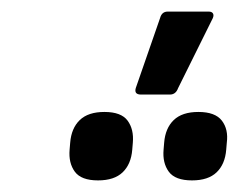

<svg xmlns="http://www.w3.org/2000/svg" viewBox="-20 -881 412 331"><path d="M223 -718Q211 -718 214 -729L256 -850Q259 -861 269 -861H340Q345 -861 347 -858Q349 -855 347 -850L287 -729Q283 -718 273 -718ZM149 -570Q120 -570 109 -585Q98 -600 100 -623L101 -635Q103 -660 117.5 -674Q132 -688 160 -688Q189 -688 200 -673Q211 -658 209 -635L208 -623Q206 -598 191.5 -584Q177 -570 149 -570ZM311 -570Q282 -570 271 -585Q260 -600 262 -623L263 -635Q265 -660 279.5 -674Q294 -688 322 -688Q351 -688 362.5 -673Q374 -658 371 -635L370 -623Q368 -598 353.5 -584Q339 -570 311 -570Z"/></svg>

Font: Sofia Sans Medium
Style: Italic
Weight: 500
Italic angle: -9°
Version: Version 4.101